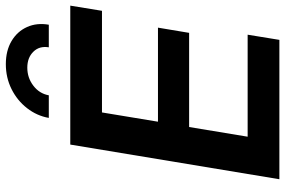

<svg xmlns="http://www.w3.org/2000/svg" viewBox="-182 -810 992 668"><g transform="rotate(-90 314.0 -476.0)"><path d="M24.4 0 145 -727.5H628.4L610.4 -617.2H256.8L224.6 -422.4H551.8L533.7 -314H206.1L172.4 -110.4H527.3L509.3 0ZM424.8 -951.7Q471.7 -951.7 505.1 -931.9Q538.6 -912.1 554 -877.9Q569.3 -843.8 562 -802.2H483.4Q488.8 -835 468 -856Q447.3 -877 412.6 -877Q377.4 -877 349.9 -856Q322.3 -835 316.4 -802.2H237.8Q245.1 -843.8 271.7 -877.9Q298.3 -912.1 338.1 -931.9Q377.9 -951.7 424.8 -951.7Z"/></g></svg>

Font: Inter 20pt SemiBold
Style: Italic
Weight: 600
Italic angle: -9.3988°
Version: Version 4.001;git-66647c0bb